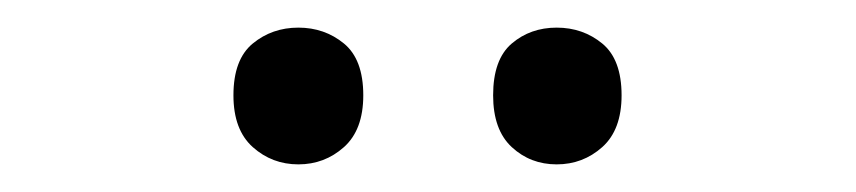

<svg xmlns="http://www.w3.org/2000/svg" viewBox="-20 -750 620 139"><path d="M149 -681Q149 -707 163 -718.5Q177 -730 196 -730Q215 -730 229 -718.5Q243 -707 243 -681Q243 -656 229 -643.5Q215 -631 196 -631Q177 -631 163 -643.5Q149 -656 149 -681ZM337 -681Q337 -707 350.5 -718.5Q364 -730 383 -730Q402 -730 416 -718.5Q430 -707 430 -681Q430 -656 416 -643.5Q402 -631 383 -631Q364 -631 350.5 -643.5Q337 -656 337 -681Z"/></svg>

Font: Noto Sans Tagalog
Style: Regular
Weight: 400
Designer: Monotype Design Team
Foundry: Monotype Imaging Inc.
Version: Version 2.001; ttfautohint (v1.8.4.7-5d5b)